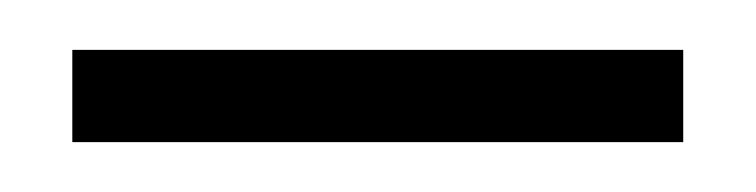

<svg xmlns="http://www.w3.org/2000/svg" viewBox="-20 -724 303 77"><path d="M254 -667H9V-704H254Z"/></svg>

Font: Public Sans VF
Style: Regular
Weight: 400
Designer: Pablo Impallari, Rodrigo Fuenzalida (Modified by Dan O. Williams and USWDS)
Version: Version 1.003